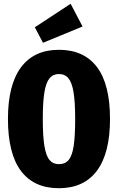

<svg xmlns="http://www.w3.org/2000/svg" viewBox="-20 -976 623 1014"><path d="M561 -348Q561 -167 492 -74.5Q423 18 291 18Q159 18 90.5 -73.5Q22 -165 22 -348Q22 -528 91 -620.5Q160 -713 291 -713Q423 -713 492 -622Q561 -531 561 -348ZM206 -348Q206 -257 214.5 -205Q223 -153 241.5 -131Q260 -109 291 -109Q324 -109 342.5 -131Q361 -153 369 -204.5Q377 -256 377 -348Q377 -437 368.5 -488.5Q360 -540 341.5 -562.5Q323 -585 291 -585Q260 -585 241.5 -562.5Q223 -540 214.5 -488.5Q206 -437 206 -348ZM353 -956 416 -836 207 -750 164 -832Z"/></svg>

Font: Fira Sans Extra Condensed ExtraBold
Style: Regular
Weight: 800
Width: 1
Designer: Carrois Corporate & Edenspiekermann AG
Foundry: Carrois Corporate GbR & Edenspiekermann AG
Version: Version 4.203